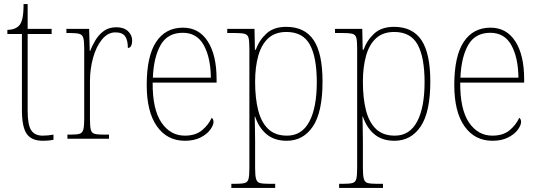

<svg xmlns="http://www.w3.org/2000/svg" viewBox="-20 -677 2628 937"><path d="M189 10Q134 10 110.5 -23.5Q87 -57 87 -141V-511H16V-531Q54 -532 73 -552Q84 -563 89.5 -588Q95 -613 95 -657H115V-536H232V-511H115V-135Q115 -67 132.5 -41Q150 -15 188 -15Q214 -15 241 -20V5Q227 8 214 9Q201 10 189 10Z M309 0V-20H324Q354 -20 368 -24Q382 -28 386.5 -44.5Q391 -61 391 -97V-441Q391 -476 386.5 -492Q382 -508 366.5 -512Q351 -516 316 -516H304V-536H415L418 -428H420Q430 -455 446.5 -482Q463 -509 487.5 -526.5Q512 -544 548 -544Q584 -544 604.5 -525Q625 -506 625 -479Q625 -464 620 -453.5Q615 -443 604 -443Q604 -481 590.5 -500Q577 -519 543 -519Q506 -519 477.5 -484Q449 -449 434 -394Q419 -339 419 -280V-97Q419 -61 423 -44.5Q427 -28 441.5 -24Q456 -20 486 -20H512V0Z M882 10Q796 10 746 -60.5Q696 -131 696 -262Q696 -403 742 -472.5Q788 -542 873 -542Q951 -542 994 -475Q1037 -408 1037 -290V-274H725Q724 -144 767.5 -79.5Q811 -15 882 -15Q934 -15 965.5 -41Q997 -67 1013 -102Q1022 -96 1022 -82Q1022 -66 1006 -44Q990 -22 958.5 -6Q927 10 882 10ZM1009 -298Q1008 -396 974.5 -456.5Q941 -517 872 -517Q798 -517 764 -457.5Q730 -398 726 -298Z M1109 240V220H1130Q1160 220 1174.5 216Q1189 212 1193 195.5Q1197 179 1197 143V-442Q1197 -476 1193 -492Q1189 -508 1173.5 -512Q1158 -516 1122 -516H1089V-536H1222L1224 -434H1228Q1245 -481 1280.5 -513.5Q1316 -546 1377 -546Q1467 -546 1510.5 -481.5Q1554 -417 1554 -279Q1554 -130 1507 -60Q1460 10 1379 10Q1320 10 1282 -21Q1244 -52 1225 -108H1223Q1223 -93 1224 -64Q1225 -35 1225 13V143Q1225 179 1229.5 195.5Q1234 212 1248 216Q1262 220 1292 220H1323V240ZM1381 -15Q1453 -15 1489.5 -83.5Q1526 -152 1526 -276Q1526 -398 1492 -459.5Q1458 -521 1378 -521Q1323 -521 1289.5 -490.5Q1256 -460 1240.5 -405Q1225 -350 1225 -278Q1225 -198 1240 -139Q1255 -80 1289 -47.5Q1323 -15 1381 -15Z M1635 240V220H1656Q1686 220 1700.5 216Q1715 212 1719 195.5Q1723 179 1723 143V-442Q1723 -476 1719 -492Q1715 -508 1699.5 -512Q1684 -516 1648 -516H1615V-536H1748L1750 -434H1754Q1771 -481 1806.5 -513.5Q1842 -546 1903 -546Q1993 -546 2036.5 -481.5Q2080 -417 2080 -279Q2080 -130 2033 -60Q1986 10 1905 10Q1846 10 1808 -21Q1770 -52 1751 -108H1749Q1749 -93 1750 -64Q1751 -35 1751 13V143Q1751 179 1755.5 195.5Q1760 212 1774 216Q1788 220 1818 220H1849V240ZM1907 -15Q1979 -15 2015.5 -83.5Q2052 -152 2052 -276Q2052 -398 2018 -459.5Q1984 -521 1904 -521Q1849 -521 1815.5 -490.5Q1782 -460 1766.5 -405Q1751 -350 1751 -278Q1751 -198 1766 -139Q1781 -80 1815 -47.5Q1849 -15 1907 -15Z M2383 10Q2297 10 2247 -60.5Q2197 -131 2197 -262Q2197 -403 2243 -472.5Q2289 -542 2374 -542Q2452 -542 2495 -475Q2538 -408 2538 -290V-274H2226Q2225 -144 2268.5 -79.5Q2312 -15 2383 -15Q2435 -15 2466.5 -41Q2498 -67 2514 -102Q2523 -96 2523 -82Q2523 -66 2507 -44Q2491 -22 2459.5 -6Q2428 10 2383 10ZM2510 -298Q2509 -396 2475.5 -456.5Q2442 -517 2373 -517Q2299 -517 2265 -457.5Q2231 -398 2227 -298Z"/></svg>

Font: Noto Serif Georgian SemiCondensed Thin
Style: Regular
Weight: 100
Width: 4
Designer: Monotype Design Team, Akaki Razmadze
Foundry: Google LLC
Version: Version 2.003; ttfautohint (v1.8.4.7-5d5b)